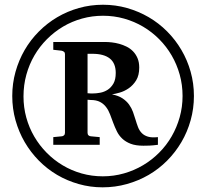

<svg xmlns="http://www.w3.org/2000/svg" viewBox="-20 -759 877 818"><path d="M806.2 -350.1Q806.2 -296.4 792.2 -246.6Q778.3 -196.8 752.9 -153.6Q727.5 -110.4 692.1 -74.7Q656.7 -39.1 613.5 -13.9Q570.3 11.2 520.5 25.1Q470.7 39.1 417 39.1Q364.3 39.1 315.2 25.1Q266.1 11.2 223.4 -13.9Q180.7 -39.1 145.5 -74.7Q110.4 -110.4 85.2 -153.6Q60.1 -196.8 46.1 -246.6Q32.2 -296.4 32.2 -350.1Q32.2 -403.3 46.1 -453.1Q60.1 -502.9 85 -545.9Q109.9 -588.9 145.3 -624.5Q180.7 -660.2 223.6 -685.5Q266.6 -710.9 316.2 -724.9Q365.7 -738.8 418.9 -738.8Q471.7 -738.8 521 -724.9Q570.3 -710.9 613.5 -685.8Q656.7 -660.6 692.1 -625Q727.5 -589.4 752.9 -546.1Q778.3 -502.9 792.2 -453.4Q806.2 -403.8 806.2 -350.1ZM757.8 -350.1Q757.8 -397.5 745.6 -441.2Q733.4 -484.9 711.4 -522.7Q689.5 -560.5 658.4 -591.8Q627.4 -623 589.8 -645.3Q552.2 -667.5 509 -679.7Q465.8 -691.9 418.9 -691.9Q372.6 -691.9 329.6 -679.9Q286.6 -668 249 -645.8Q211.4 -623.5 180.2 -592.3Q148.9 -561 126.7 -522.9Q104.5 -484.9 92.3 -440.7Q80.1 -396.5 80.1 -348.1Q80.1 -301.8 92 -258.3Q104 -214.8 126 -177.2Q147.9 -139.6 178.7 -108.4Q209.5 -77.1 247.1 -54.7Q284.7 -32.2 327.9 -20Q371.1 -7.8 418 -7.8Q464.8 -7.8 508.3 -20.3Q551.8 -32.7 589.6 -55.2Q627.4 -77.6 658.4 -108.9Q689.5 -140.1 711.4 -178.2Q733.4 -216.3 745.6 -259.8Q757.8 -303.2 757.8 -350.1ZM652.8 -142.1Q630.4 -139.2 616.7 -138.7Q603 -138.2 590.8 -138.2Q558.1 -138.2 536.6 -146.5Q515.1 -154.8 500.7 -168.5Q486.3 -182.1 477.8 -199.7Q469.2 -217.3 462.4 -235.6Q455.6 -253.9 449 -271.5Q442.4 -289.1 432.1 -302.7Q421.9 -316.4 406.2 -324.7Q390.6 -333 366.2 -333Q362.3 -333 360.4 -333.5Q358.4 -334 353 -334V-192.9Q353 -186 357.4 -182.1Q361.8 -178.2 368.2 -178.2L404.8 -174.8V-142.1H207V-174.8L242.2 -178.2Q247.6 -178.2 252.2 -182.1Q256.8 -186 256.8 -192.9V-528.8Q256.8 -535.2 252.2 -538.6Q247.6 -542 242.2 -543L207 -546.9V-580.1H429.2Q440.9 -580.1 456.3 -578.4Q471.7 -576.7 487.8 -572.3Q503.9 -567.9 519.3 -560.3Q534.7 -552.7 546.6 -540.5Q558.6 -528.3 565.9 -511.2Q573.2 -494.1 573.2 -471.2Q573.2 -438 560.1 -416.7Q546.9 -395.5 528.3 -382.8Q509.8 -370.1 490 -364.5Q470.2 -358.9 457 -356.9Q484.4 -351.6 501.7 -340.1Q519 -328.6 529.8 -313.7Q540.5 -298.8 546.6 -282Q552.7 -265.1 557.6 -248.5Q562.5 -231.9 568.1 -217.3Q573.7 -202.6 584 -192.1Q594.2 -181.6 610.4 -176.8Q626.5 -171.9 652.8 -174.8ZM473.1 -448.2Q473.1 -489.7 447.8 -509.8Q422.4 -529.8 374 -529.8H353V-361.8Q361.3 -360.8 366.7 -360.8H375Q390.1 -360.8 407.2 -364Q424.3 -367.2 439 -376.7Q453.6 -386.2 463.4 -403.3Q473.1 -420.4 473.1 -448.2Z"/></svg>

Font: Charis SIL Am
Style: Bold
Weight: 700
Foundry: SIL International
Version: Version 5.000